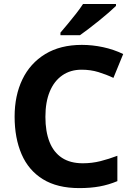

<svg xmlns="http://www.w3.org/2000/svg" viewBox="-20 -954 682 984"><path d="M398.1 -596.8Q341 -596.8 299.3 -567.8Q257.5 -538.8 235.1 -485Q212.7 -431.1 212.7 -355.2Q212.7 -280 233.8 -226.6Q254.9 -173.2 297.5 -145.2Q340.1 -117.2 404.4 -117.2Q451.4 -117.2 495 -128.2Q538.5 -139.3 581.5 -155.6V-25.7Q537.3 -7.1 490.5 1.5Q443.7 10 386.6 10Q273.3 10 199.7 -35.6Q126.1 -81.2 90.5 -163.9Q54.9 -246.6 54.9 -356.2Q54.9 -464.2 94.7 -547Q134.5 -629.8 211.8 -676.9Q289.1 -724 399.7 -724Q452.9 -724 507.6 -712.4Q562.2 -700.8 611.4 -677.1L561.3 -554.8Q524.7 -572.2 484.5 -584.5Q444.3 -596.8 398.1 -596.8ZM574.4 -923.6Q559.9 -909.6 536.8 -889.3Q513.7 -869 486.8 -847.5Q459.9 -826 434.5 -806.5Q409.1 -787 389.9 -773.6H289.8V-786.8Q306 -805.8 327.5 -831.5Q348.9 -857.2 370.2 -884.4Q391.5 -911.6 405.5 -933.6H574.4Z"/></svg>

Font: Noto Sans Meetei Mayek
Style: Regular
Weight: 400
Designer: Monotype Design Team and Neelakash Kshetrimayum
Foundry: Monotype Imaging Inc.
Version: Version 2.002